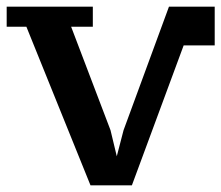

<svg xmlns="http://www.w3.org/2000/svg" viewBox="-41 -550 663 575"><path d="M230 5 38 -470H-21V-530H237V-470H172L290 -160L315 -56H302L329 -160L465 -530H602V-414H509L354 5Z"/></svg>

Font: PT Serif Caption
Style: Semibold
Weight: 600
Designer: A.Korolkova, O.Umpeleva, V.Yefimov
Foundry: ParaType Ltd
Version: Version 1.00;May 2, 2020;FontCreator 12.0.0.2544 64-bit